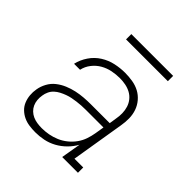

<svg xmlns="http://www.w3.org/2000/svg" viewBox="-187 -827 974 974"><g transform="rotate(45 300.0 -340.5)"><path d="M213 8Q191 8 169 5Q147 2 128 -7Q109 -16 94 -30.5Q79 -45 71 -64.5Q63 -84 61 -106Q59 -128 63 -150Q67 -175 80 -199Q93 -223 114 -239.5Q135 -256 160 -266.5Q185 -277 210.5 -282.5Q236 -288 261.5 -290Q287 -292 312 -292H447L453 -331Q457 -352 456.5 -373Q456 -394 450 -413Q444 -432 431.5 -447.5Q419 -463 401.5 -472.5Q384 -482 363.5 -486Q343 -490 322 -490Q295 -490 267.5 -484.5Q240 -479 215.5 -465Q191 -451 173 -428Q155 -405 149 -377H106Q114 -412 135 -443Q156 -474 187 -493.5Q218 -513 253 -520.5Q288 -528 322 -528Q349 -528 376 -523.5Q403 -519 425.5 -507Q448 -495 465 -475Q482 -455 490.5 -430.5Q499 -406 499.5 -379Q500 -352 495 -324L448 -38H511V0H398L416 -106Q401 -79 378.5 -56.5Q356 -34 328.5 -19Q301 -4 271.5 2Q242 8 213 8ZM221 -30Q245 -30 269.5 -34.5Q294 -39 317.5 -49Q341 -59 361.5 -75.5Q382 -92 397 -113Q412 -134 420 -157.5Q428 -181 432 -205L440 -254H312Q297 -254 281.5 -253Q266 -252 250.5 -250Q235 -248 220 -245Q205 -242 190 -236.5Q175 -231 160.5 -223.5Q146 -216 134 -205Q122 -194 115 -179Q108 -164 106 -149Q103 -132 104.5 -115.5Q106 -99 112.5 -84.5Q119 -70 130.5 -59Q142 -48 156.5 -41.5Q171 -35 187.5 -32.5Q204 -30 221 -30ZM505 -651H205V-689H505Z"/></g></svg>

Font: Iosevka Etoile XLtObl
Style: Regular
Weight: 200
Italic angle: -9°
Designer: Belleve Invis
Foundry: Belleve Invis
Version: Version 15.5.2; ttfautohint (v1.8.4)